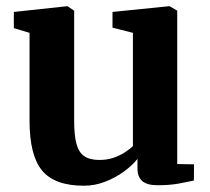

<svg xmlns="http://www.w3.org/2000/svg" viewBox="-20 -580 669 611"><path d="M481.5 9.5Q448.5 9.5 433 -3.5Q417.5 -16.5 417.5 -44.5V-74.5Q401.5 -54 374.5 -34.2Q347.5 -14.5 314.8 -1.8Q282 11 247 11Q154 11 114 -37.2Q74 -85.5 74 -196V-475.5L24 -490.5V-542L191.5 -560H195L216 -546V-196.5Q216 -150.5 223 -123.2Q230 -96 247.5 -83.5Q265 -71 296 -71Q321.5 -71 342 -78.2Q362.5 -85.5 377.8 -95.5Q393 -105.5 403 -115V-475.5L338 -492V-542L515.5 -560H520.5L544 -546V-58L597.5 -57L597 -5.5Q579.5 -1.5 549.8 4Q520 9.5 481.5 9.5Z"/></svg>

Font: Merriweather 36pt
Style: Bold
Weight: 700
Designer: Eben Sorkin
Foundry: Eben Sorkin
Version: Version 2.100